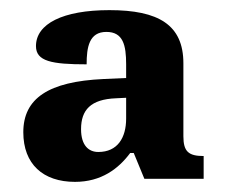

<svg xmlns="http://www.w3.org/2000/svg" viewBox="-20 -739 444 379"><path d="M128 -380C180 -380 214 -406 237 -437H244L265 -386H382V-431C352 -431 342 -440 342 -470V-614C342 -690 293 -719 196 -719C104 -719 51 -692 51 -648C51 -618 82 -612 151 -612C151 -646 156 -676 190 -676C223 -676 229 -650 229 -612V-585L184 -583C76 -578 26 -545 26 -478C26 -415 65 -380 128 -380ZM174 -439C155 -439 140 -452 140 -484C140 -522 159 -543 209 -545L229 -546V-505C229 -467 212 -439 174 -439Z"/></svg>

Font: Noto Serif Armenian SemiCondensed
Style: Bold
Weight: 700
Width: 4
Designer: Monotype Design Team
Foundry: Monotype Imaging Inc.
Version: Version 2.008